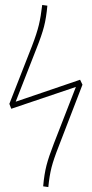

<svg xmlns="http://www.w3.org/2000/svg" viewBox="-20 -756 374 782"><path d="M306.2 -431.2 315.9 -411.1 219.2 -160.2Q198.7 -108.4 189.9 -74.2Q181.2 -40 176.8 5.9L155.8 2.9Q160.2 -46.9 169.4 -82.5Q178.7 -118.2 199.2 -170.9L289.1 -401.9L25.9 -313L18.1 -333L110.8 -569.8Q129.9 -619.6 138.2 -654.1Q146.5 -688.5 151.9 -735.8L172.9 -732.9Q168.5 -683.1 159.2 -647.5Q149.9 -611.8 128.9 -559.1L43.9 -341.8Z"/></svg>

Font: Fira Sans Compressed Thin
Style: Regular
Weight: 100
Width: 1
Designer: Carrois Corporate & Edenspiekermann AG
Foundry: Carrois Corporate GbR & Edenspiekermann AG
Version: Version 4.203;PS 004.203;hotconv 1.0.88;makeotf.lib2.5.64775